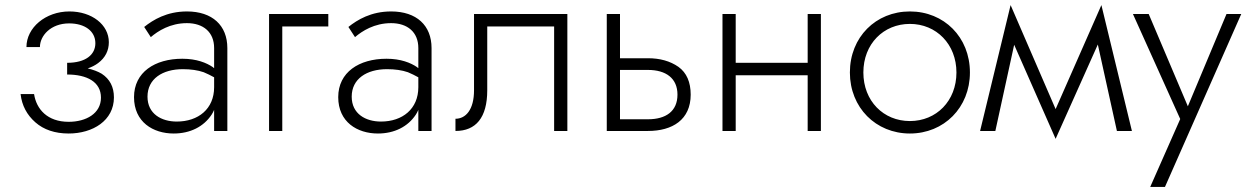

<svg xmlns="http://www.w3.org/2000/svg" viewBox="-20 -515 4911 755"><path d="M250 10C345 10 428 -41 428 -132C428 -173 412 -204 380 -225C365 -234 346 -241 325 -246C340 -251 354 -258 366 -267C394 -288 408 -316 408 -349C408 -418 341 -470 253 -470C159 -470 84 -406 84 -330H137C137 -374 179 -423 252 -423C313 -423 355 -393 355 -345C355 -300 317 -268 244 -268V-222C322 -222 377 -193 377 -131C377 -69 319 -36 250 -36C166 -36 123 -86 114 -145H61C66 -100 86 -63 119 -34C152 -5 196 10 250 10Z M573 -369C601 -393 649 -424 715 -424C779 -424 822 -389 822 -326V-247C820 -248 818 -250 817 -251C792 -268 753 -284 697 -284C589 -284 507 -231 507 -133C507 -35 582 10 663 10C728 10 781 -17 812 -64C816 -70 819 -76 822 -83V0H874V-326C874 -415 815 -470 715 -470C636 -470 582 -437 547 -409ZM560 -135C560 -205 619 -243 699 -243C730 -243 758 -239 781 -231C796 -225 809 -218 822 -211V-172C822 -87 760 -37 675 -37C615 -37 560 -67 560 -135Z M1038 -460V0H1090V-411H1271V-460Z M1376 -369C1404 -393 1452 -424 1518 -424C1582 -424 1625 -389 1625 -326V-247C1623 -248 1621 -250 1620 -251C1595 -268 1556 -284 1500 -284C1392 -284 1310 -231 1310 -133C1310 -35 1385 10 1466 10C1531 10 1584 -17 1615 -64C1619 -70 1622 -76 1625 -83V0H1677V-326C1677 -415 1618 -470 1518 -470C1439 -470 1385 -437 1350 -409ZM1363 -135C1363 -205 1422 -243 1502 -243C1533 -243 1561 -239 1584 -231C1599 -225 1612 -218 1625 -211V-172C1625 -87 1563 -37 1478 -37C1418 -37 1363 -67 1363 -135Z M2211 -460H1844V-160C1844 -83 1811 -48 1771 -48V0C1851 0 1896 -52 1896 -160V-411H2159V0H2211Z M2366 -460V0H2528C2624 0 2696 -44 2696 -143C2696 -192 2680 -229 2648 -252C2615 -275 2575 -286 2528 -286H2418V-460ZM2418 -46V-240H2528C2599 -240 2644 -207 2644 -143C2644 -77 2598 -46 2528 -46Z M3156 -460V-268H2873V-460H2821V0H2873V-219H3156V0H3208V-460Z M3322 -230C3322 -92 3424 10 3558 10C3692 10 3794 -92 3794 -230C3794 -369 3692 -470 3558 -470C3424 -470 3322 -369 3322 -230ZM3375 -230C3375 -342 3454 -421 3558 -421C3662 -421 3741 -341 3741 -230C3741 -118 3662 -39 3558 -39C3454 -39 3375 -118 3375 -230Z M4372 0H4431L4311 -495L4131 -86L3954 -495L3834 0H3894L3968 -339L4131 31L4297 -340Z M4861 -460H4803L4651 -97L4497 -460H4435L4621 -47L4503 220H4561Z"/></svg>

Font: Jost Light
Style: Regular
Weight: 300
Version: Version 3.710